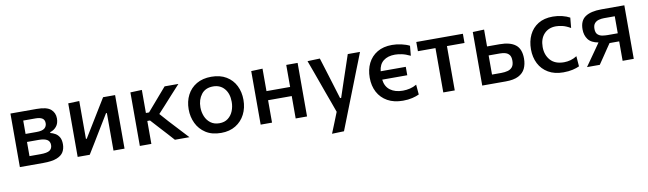

<svg xmlns="http://www.w3.org/2000/svg" viewBox="-40 -1035 5920 1755"><g transform="rotate(-10 2920.0 -157.5)"><path d="M71 0V-497H314Q407 -497 444.5 -464.8Q482 -432.5 482 -380Q482 -333 458 -304.5Q434 -276 399.5 -266.5V-258.5Q422.5 -253 444.5 -240.2Q466.5 -227.5 480.8 -203Q495 -178.5 495 -138Q495 -97.5 477 -66.5Q459 -35.5 414.2 -17.8Q369.5 0 288 0ZM289 -413.5H175V-289.5H276Q330 -289.5 351.5 -307.5Q373 -325.5 373 -355Q373 -386.5 351.2 -400Q329.5 -413.5 289 -413.5ZM175 -83.5H276.5Q339 -83.5 363 -100Q387 -116.5 387 -149.5Q387 -184 361.2 -199.5Q335.5 -215 284.5 -215H175Z M607.5 0V-497L710.5 -500.5V-149H718L811 -301Q841.5 -350.5 871.5 -400Q901.5 -449 931 -497H1042.5V0H940V-348.5H932L840.5 -198.5Q810 -148.5 780 -98.5Q749.5 -48.5 719.5 0Z M1184.5 0V-497L1291.5 -501V-287H1320.5L1384.5 -361Q1413.5 -395 1443.5 -429.5Q1473 -463.5 1502 -497H1630Q1589.5 -453 1549.5 -409Q1509.5 -365 1470 -321L1410.5 -256.5L1480.5 -177.5Q1521.5 -133 1563 -88.5Q1604.5 -44 1645 0H1510Q1480.5 -33 1450.8 -65.8Q1421 -98.5 1391.5 -130.5L1316.5 -213H1291.5V0Z M1938.5 12Q1853 12 1796 -25Q1739 -62 1710.5 -121.8Q1682 -181.5 1682 -251Q1682 -325.5 1712.2 -384Q1742.5 -442.5 1799.2 -476Q1856 -509.5 1936.5 -509.5Q2018.5 -509.5 2075.2 -475.2Q2132 -441 2161.2 -382.5Q2190.5 -324 2190.5 -251Q2190.5 -176.5 2160.2 -117Q2130 -57.5 2073.5 -22.8Q2017 12 1938.5 12ZM1938 -78Q1986 -78 2018 -102.8Q2050 -127.5 2065.8 -167Q2081.5 -206.5 2081.5 -251Q2081.5 -328.5 2042.2 -374Q2003 -419.5 1937.5 -419.5Q1866 -419.5 1828.5 -370.8Q1791 -322 1791 -251Q1791 -206.5 1807.2 -167Q1823.5 -127.5 1856.2 -102.8Q1889 -78 1938 -78Z M2306 0V-497L2411.5 -501V-292.5H2631V-497H2736.5V0H2631V-208H2411.5V0Z M2934 195.5Q2953 149 2972.5 100.5Q2991.5 52 3010.5 5Q2993 -43 2975.5 -92.5Q2957.5 -141.5 2940.5 -188L2908 -278.5Q2888.5 -332 2868.5 -388Q2848 -444 2828.5 -497L2943.5 -501Q2962.5 -440 2980.5 -382Q2998.5 -324 3017 -263.5L3063 -113H3073L3123.5 -264Q3143.5 -323 3163 -381Q3182 -438.5 3202 -497H3315.5Q3300 -457 3285.5 -419.5Q3270.5 -382 3253 -337.5Q3235.5 -292.5 3211 -230L3156 -90Q3119 5 3092.8 71.5Q3066.5 138 3045.5 192Z M3626.5 10.5Q3542 10.5 3483 -22.8Q3424 -56 3393 -114.5Q3362 -173 3362 -248.5Q3362 -324 3391.2 -382.8Q3420.5 -441.5 3476.8 -475.2Q3533 -509 3614.5 -509Q3656.5 -509 3700.8 -499Q3745 -489 3775.5 -473L3767 -381.5Q3722.5 -403 3687 -410Q3651.5 -417 3625 -417Q3558.5 -417 3518 -385.2Q3477.5 -353.5 3471 -290H3704V-212H3471.5Q3479 -147 3524 -113.5Q3569 -80 3641 -80Q3674.5 -80 3707.2 -87.8Q3740 -95.5 3769 -113L3777 -20.5Q3751.5 -8 3713.2 1.2Q3675 10.5 3626.5 10.5Z M4001 0V-411.5H3838V-497H4270.5V-411.5H4107.5V0Z M4362.5 0V-497L4468 -501V-344.5H4584Q4681.5 -344.5 4731.5 -305.5Q4781.5 -266.5 4781.5 -177.5Q4781.5 -125 4762.5 -85Q4743.5 -45 4699.5 -22.5Q4655.5 0 4581.5 0ZM4468 -83.5H4553.5Q4587 -83.5 4614.2 -90.8Q4641.5 -98 4657.5 -118.2Q4673.5 -138.5 4673.5 -177Q4673.5 -214 4658 -232Q4642.5 -250 4619 -255.5Q4595.5 -261 4572 -261H4468Z M5115 10Q5033 10 4975.5 -23.8Q4918 -57.5 4888.2 -116Q4858.5 -174.5 4858.5 -248.5Q4858.5 -323 4886.8 -382Q4915 -441 4970.2 -475Q5025.5 -509 5106 -509Q5150 -509 5191.8 -498.8Q5233.5 -488.5 5263 -472L5254 -377Q5212 -401.5 5178.5 -409Q5145 -416.5 5119.5 -416.5Q5050.5 -416.5 5009 -371.8Q4967.5 -327 4967.5 -251Q4967.5 -177.5 5010.2 -128.8Q5053 -80 5137 -80Q5168 -80 5198.2 -88.5Q5228.5 -97 5256.5 -115L5264 -19.5Q5239 -7.5 5201.8 1.2Q5164.5 10 5115 10Z M5335 0Q5360.5 -36 5386.2 -72.8Q5412 -109.5 5436.5 -144.5L5477.5 -203.5Q5411 -215 5382.8 -253.2Q5354.5 -291.5 5354.5 -346.5Q5354.5 -427.5 5406.2 -462.2Q5458 -497 5555.5 -497H5769V0H5665.5V-180.5H5576L5544.5 -134.5Q5522 -100.5 5499 -66.8Q5476 -33 5453.5 0ZM5571.5 -255.5H5665.5V-413.5H5565Q5540.5 -413.5 5517 -407.2Q5493.5 -401 5478 -383.5Q5462.5 -366 5462.5 -332Q5462.5 -295 5481 -278.8Q5499.5 -262.5 5525 -259Q5550.5 -255.5 5571.5 -255.5Z"/></g></svg>

Font: Heraclito Medium
Style: Regular
Weight: 500
Designer: Kostas Bartsokas (font) & Cristiano Sobral (main changes)
Foundry: Kostas Bartsokas (font) & Cristiano Sobral (main changes)
Version: Version 1.00;July 8, 2020;FontCreator 13.0.0.2655 64-bit